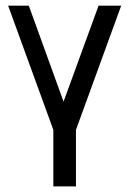

<svg xmlns="http://www.w3.org/2000/svg" viewBox="-20 -460 455 680"><path d="M168.9 0 8.8 -439.9H82L205.1 -100.1L329.1 -439.9H409.2L249 0V200.2H168.9Z"/></svg>

Font: Pfennig
Style: Medium
Weight: 500
Version: Version 20120410 ; ttfautohint (v0.8)